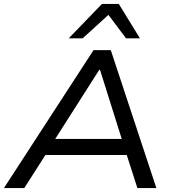

<svg xmlns="http://www.w3.org/2000/svg" viewBox="-22 -961 896 981"><path d="M-2 0 456 -705H544L777 0H680L615 -202L659 -169H175L231 -202L102 0ZM485 -604 246 -229 220 -251H640L607 -229L489 -604ZM329 -765 499 -941H585L693 -765H622L532 -885L400 -765Z"/></svg>

Font: Nunito Sans 7pt SemiExpanded
Style: Italic
Weight: 400
Width: 6
Italic angle: -9°
Designer: Vernon Adams
Foundry: Vernon Adams
Version: Version 3.101;gftools[0.9.27]